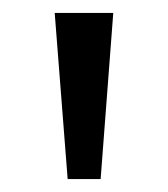

<svg xmlns="http://www.w3.org/2000/svg" viewBox="-20 -734 261 298"><path d="M155.8 -713.9 136.2 -456.1H85L64.9 -713.9Z"/></svg>

Font: f06896923
Style: Regular
Weight: 400
Foundry: Ascender Corporation
Version: Version 1.10